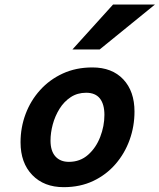

<svg xmlns="http://www.w3.org/2000/svg" viewBox="-20 -793 686 826"><path d="M68.4 -180.7Q68.4 -244.6 90.1 -302.5Q111.8 -360.4 152.6 -405.5Q193.4 -450.7 250.2 -476.8Q307.1 -502.9 377.4 -502.9Q461.9 -502.9 510.3 -451.7Q558.6 -400.4 558.6 -313Q558.6 -249.5 537.6 -191.2Q516.6 -132.8 476.8 -86.9Q437 -41 380.9 -14.4Q324.7 12.2 253.9 12.2Q169.4 12.2 118.9 -40Q68.4 -92.3 68.4 -180.7ZM350.6 -394Q313 -394 284.2 -375Q255.4 -356 236.1 -325Q216.8 -293.9 207 -257.8Q197.3 -221.7 197.3 -188Q197.3 -143.6 218.3 -120.1Q239.3 -96.7 276.4 -96.7Q324.7 -96.7 358.9 -127Q393.1 -157.2 411.1 -203.9Q429.2 -250.5 429.2 -298.8Q429.2 -344.7 409.7 -369.4Q390.1 -394 350.6 -394ZM466.3 -773.4H646.5L408.7 -580.1H291.5Z"/></svg>

Font: Andika
Style: Bold Italic
Weight: 700
Italic angle: -14°
Designer: Victor Gaultney, Annie Olsen, Julie Remington, Don Collingsworth, Eric Hays, Becca Hirsbrunner
Foundry: SIL International
Version: Version 6.101